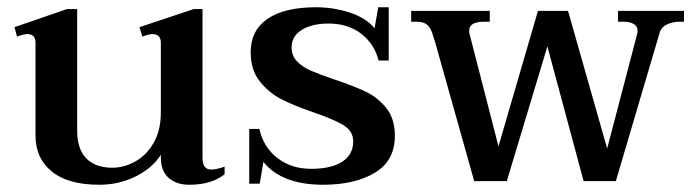

<svg xmlns="http://www.w3.org/2000/svg" viewBox="-20 -500 1922 530"><path d="M600 -40V-19Q564 10 502 10Q467 10 445.5 -9Q424 -28 424 -65V-73Q402 -37 355.5 -13.5Q309 10 254 10Q168 10 123 -26.5Q78 -63 78 -126V-382Q78 -406 55 -406Q46 -406 27 -399L20 -425L165 -475H193V-139Q193 -88 218.5 -62.5Q244 -37 290 -37Q322 -37 353 -54Q384 -71 404 -105.5Q424 -140 424 -190V-382Q424 -406 400 -406Q392 -406 373 -399L365 -425L515 -475H539V-64Q539 -32 563 -32Q578 -32 600 -40Z M707 -53 697 7H668V-144H696Q707 -94 745.5 -64Q784 -34 839 -34Q894 -34 924.5 -53.5Q955 -73 955 -110Q955 -138 928 -154.5Q901 -171 845 -190Q790 -209 756 -226.5Q722 -244 697 -275.5Q672 -307 672 -356Q672 -416 718.5 -448Q765 -480 853 -480Q900 -480 945 -465.5Q990 -451 1014 -422L1024 -480H1053V-333H1025Q1014 -378 977.5 -406.5Q941 -435 887 -435Q841 -435 813 -417.5Q785 -400 785 -369Q785 -346 800 -330.5Q815 -315 838 -305Q861 -295 902 -281Q956 -263 989.5 -247Q1023 -231 1046.5 -201.5Q1070 -172 1070 -125Q1070 -56 1014.5 -23Q959 10 872 10Q758 10 707 -53Z M1868 -470V-440H1855Q1838 -440 1822 -433Q1806 -426 1801 -410L1680 0H1591L1491 -372L1379 0H1289L1181 -384Q1179 -390 1173.5 -407.5Q1168 -425 1158 -432.5Q1148 -440 1131 -440H1115V-470H1332V-440H1316Q1275 -440 1275 -415Q1275 -410 1276 -407L1356 -96L1465 -470H1548L1656 -90L1738 -403Q1740 -411 1740 -414Q1740 -428 1729 -434Q1718 -440 1702 -440H1686V-470Z"/></svg>

Font: Taviraj Medium
Style: Regular
Weight: 500
Designer: Katatrad Team
Foundry: CadsonDemak
Version: Version 1.030